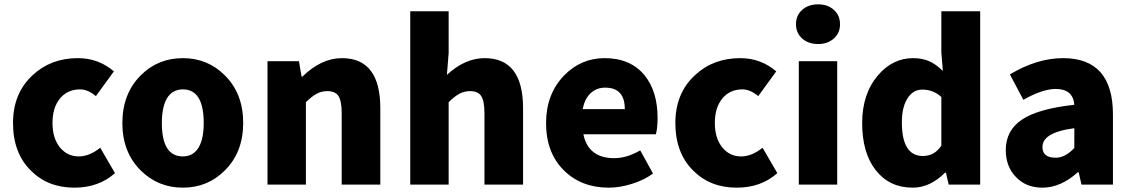

<svg xmlns="http://www.w3.org/2000/svg" viewBox="-20 -851 5215 885"><path d="M323 14Q200 14 122 -65Q40 -146 40 -284Q40 -421 130 -504Q214 -583 339 -583Q434 -583 505 -522L422 -408Q385 -439 349 -439Q291 -439 256.5 -397Q222 -355 222 -284Q222 -214 256 -172Q290 -130 343 -130Q392 -130 442 -170L510 -53Q435 14 323 14Z M823 14Q709 14 629 -65Q544 -149 544 -284Q544 -419 629 -504Q708 -583 823 -583Q937 -583 1016 -504Q1101 -420 1101 -284.5Q1101 -149 1016 -65Q937 14 823 14ZM823 -130Q871 -130 896 -172Q919 -211 919 -284Q919 -439 823 -439Q774 -439 749 -397Q726 -356 726 -284Q726 -130 823 -130Z M1213 0V-284V-569H1358L1370 -498H1374Q1461 -583 1556 -583Q1733 -583 1733 -352V0H1555V-330Q1555 -387 1539 -410Q1524 -431 1489 -431Q1461 -431 1438 -418Q1419 -408 1390 -380V0Z M1871 0V-399V-799H2048V-607L2040 -506Q2123 -583 2214 -583Q2391 -583 2391 -352V0H2213V-330Q2213 -387 2197 -410Q2182 -431 2147 -431Q2119 -431 2096 -418Q2077 -408 2048 -380V0Z M2786 14Q2660 14 2580 -65Q2497 -146 2497 -284Q2497 -417 2580 -503Q2658 -583 2767 -583Q2886 -583 2951 -504Q3011 -430 3011 -308Q3011 -258 3003 -232H2836H2669Q2692 -122 2811 -122Q2870 -122 2931 -158L2990 -51Q2947 -20 2891 -3Q2837 14 2786 14ZM2666 -348H2763H2860Q2860 -447 2770 -447Q2731 -447 2704 -423Q2675 -397 2666 -348Z M3376 14Q3253 14 3175 -65Q3093 -146 3093 -284Q3093 -421 3183 -504Q3267 -583 3392 -583Q3487 -583 3558 -522L3475 -408Q3438 -439 3402 -439Q3344 -439 3309.5 -397Q3275 -355 3275 -284Q3275 -214 3309 -172Q3343 -130 3396 -130Q3445 -130 3495 -170L3563 -53Q3488 14 3376 14Z M3662 0V-569H3839V-284V0ZM3751 -648Q3706 -648 3677.5 -673.5Q3649 -699 3649 -739.5Q3649 -780 3677.5 -805.5Q3706 -831 3751 -831Q3796 -831 3824 -805Q3852 -780 3852 -739Q3852 -699 3823.5 -673.5Q3795 -648 3751 -648Z M4187 14Q4080 14 4017 -66Q3954 -146 3954 -284Q3954 -418 4027 -504Q4095 -583 4189 -583Q4233 -583 4267 -567Q4295 -554 4326 -524L4319 -609V-799H4498V-399V0H4353L4340 -55H4336Q4267 14 4187 14ZM4234 -132Q4288 -132 4319 -180V-292V-404Q4282 -438 4231 -438Q4191 -438 4166 -402Q4137 -361 4137 -287Q4137 -132 4234 -132Z M4785 14Q4708 14 4661 -37Q4616 -85 4616 -159Q4616 -250 4691 -300Q4766 -350 4932 -368Q4926 -441 4846 -441Q4786 -441 4697 -391L4635 -508Q4760 -583 4880 -583Q5110 -583 5110 -323V-161V0H4965L4952 -57H4948Q4869 14 4785 14ZM4846 -124Q4890 -124 4932 -169V-260Q4854 -250 4817 -226Q4785 -205 4785 -173Q4785 -124 4846 -124Z"/></svg>

Font: GenSekiGothic TW H
Style: Regular
Weight: 900
Version: Version 1.501;PS 1;hotconv 16.6.51;makeotf.lib2.5.65220